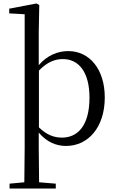

<svg xmlns="http://www.w3.org/2000/svg" viewBox="-20 -825 671 1105"><path d="M35 260H301V232L205 224L203 27V-62C251 -5 307 15 360 15C488 15 583 -93 583 -264C583 -427 495 -531 373 -531C314 -531 253 -508 203 -450V-641L206 -796L190 -805L33 -775V-748L122 -743V27L120 224L35 232ZM204 -419C254 -470 298 -485 342 -485C432 -485 495 -412 495 -263C495 -98 424 -33 337 -33C289 -33 247 -50 204 -92Z"/></svg>

Font: Noto Serif CJK KR
Style: Regular
Weight: 400
Designer: Ryoko NISHIZUKA 西塚涼子 (kana & ideographs); Frank Grießhammer (Latin, Greek & Cyrillic); Wenlong ZHANG 张文龙 (bopomofo); San
Foundry: Adobe
Version: Version 2.001;hotconv 1.1.0;makeotfexe 2.6.0